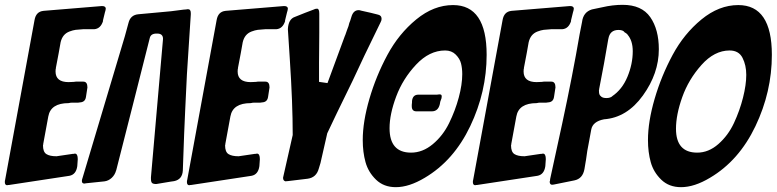

<svg xmlns="http://www.w3.org/2000/svg" viewBox="-64 -772 3216 795"><path d="M223 -44 -27 -6H-30L-35 -5Q-44 -6 -44 -18Q-44 -25 -43 -26Q10 -316 79 -689Q85 -724 116 -727H115L358 -747Q374 -747 374 -736Q374 -733 372 -725V-726L371 -723Q365 -699 362 -686H363Q353 -653 326 -651H280Q261 -650 249.5 -648.5Q238 -647 223.5 -641.5Q209 -636 200 -625Q191 -614 187 -597Q181 -561 167 -489L168 -491Q166 -487 166 -476Q166 -432 220 -432L243 -433Q246 -434 251 -434H281Q298 -434 298 -410L292 -371Q289 -349 267 -348Q264 -347 260 -347H235Q228 -347 220 -345Q146 -345 136 -290L115 -176V-174L114 -170Q114 -143 128 -134Q142 -125 170 -125L238 -135H241L246 -136Q258 -136 258 -113L256 -84Q251 -49 223 -44Z M726 -712 710 -465 703 -320Q699 -242 693 -66Q691 -29 657 -22Q653 -22 643 -20L583 -10Q570 -10 565.5 -14.5Q561 -19 561 -32V-38L611 -611Q611 -633 587 -633H584Q560 -633 556 -614Q538 -542 490.5 -355Q443 -168 417 -66V-67Q412 -48 398.5 -35.5Q385 -23 368 -21L291 -13Q289 -12 285 -12Q275 -12 275 -23Q275 -28 278 -36L453 -622L468 -677Q476 -710 509 -713L607 -722Q638 -724 695 -732L707 -733Q710 -734 714 -734Q726 -734 726 -718Z M977 -44 727 -6H724L719 -5Q710 -6 710 -18Q710 -25 711 -26Q764 -316 833 -689Q839 -724 870 -727H869L1112 -747Q1128 -747 1128 -736Q1128 -733 1126 -725V-726L1125 -723Q1119 -699 1116 -686H1117Q1107 -653 1080 -651H1034Q1015 -650 1003.5 -648.5Q992 -647 977.5 -641.5Q963 -636 954 -625Q945 -614 941 -597Q935 -561 921 -489L922 -491Q920 -487 920 -476Q920 -432 974 -432L997 -433Q1000 -434 1005 -434H1035Q1052 -434 1052 -410L1046 -371Q1043 -349 1021 -348Q1018 -347 1014 -347H989Q982 -347 974 -345Q900 -345 890 -290L869 -176V-174L868 -170Q868 -143 882 -134Q896 -125 924 -125L992 -135H995L1000 -136Q1012 -136 1012 -113L1010 -84Q1005 -49 977 -44Z M1210 -32 1127 -22H1124L1119 -21Q1108 -23 1108 -36Q1108 -37 1110 -45L1148 -213Q1148 -345 1136 -527L1128 -651Q1130 -693 1157 -702Q1201 -720 1239 -734H1238Q1243 -736 1249 -736Q1258 -736 1258 -716V-636Q1258 -612 1257.5 -571Q1257 -530 1257 -513V-433L1292 -428Q1353 -592 1365 -626V-625Q1368 -635 1373 -648L1379 -664Q1382 -678 1386 -686L1391 -702Q1399 -730 1421 -730Q1426 -730 1431 -728Q1477 -718 1499 -712Q1516 -709 1516 -694Q1516 -687 1512 -680L1445 -542Q1406 -456 1329 -300Q1299 -236 1291 -220Q1289 -211 1263 -97L1256 -74Q1246 -37 1210 -32Z M1951 -545Q1951 -392 1883 -249.5Q1815 -107 1695 -36Q1630 3 1575 3Q1525 3 1493 -28Q1461 -59 1449.5 -100.5Q1438 -142 1438 -192Q1438 -268 1465.5 -362.5Q1493 -457 1540 -544.5Q1587 -632 1659.5 -691.5Q1732 -751 1812 -751Q1951 -751 1951 -545ZM1638 -140Q1686 -140 1728 -175Q1770 -210 1795.5 -262Q1821 -314 1835.5 -368Q1850 -422 1850 -465Q1850 -489 1845 -509Q1840 -529 1823 -546Q1806 -563 1779 -563Q1714 -563 1659 -504.5Q1604 -446 1576.5 -372.5Q1549 -299 1549 -241Q1549 -140 1638 -140ZM1668 -380H1745L1753 -381H1758Q1765 -381 1765 -373Q1765 -368 1764 -364V-365L1759 -351L1757 -340Q1750 -311 1724 -311H1660Q1641 -311 1641 -332V-338L1642 -348V-354Q1645 -380 1668 -380Z M2161 -44 1911 -6H1908L1903 -5Q1894 -6 1894 -18Q1894 -25 1895 -26Q1948 -316 2017 -689Q2023 -724 2054 -727H2053L2296 -747Q2312 -747 2312 -736Q2312 -733 2310 -725V-726L2309 -723Q2303 -699 2300 -686H2301Q2291 -653 2264 -651H2218Q2199 -650 2187.5 -648.5Q2176 -647 2161.5 -641.5Q2147 -636 2138 -625Q2129 -614 2125 -597Q2119 -561 2105 -489L2106 -491Q2104 -487 2104 -476Q2104 -432 2158 -432L2181 -433Q2184 -434 2189 -434H2219Q2236 -434 2236 -410L2230 -371Q2227 -349 2205 -348Q2202 -347 2198 -347H2173Q2166 -347 2158 -345Q2084 -345 2074 -290L2053 -176V-174L2052 -170Q2052 -143 2066 -134Q2080 -125 2108 -125L2176 -135H2179L2184 -136Q2196 -136 2196 -113L2194 -84Q2189 -49 2161 -44Z M2314 -25 2230 -8Q2229 -8 2226.5 -7.5Q2224 -7 2222 -7Q2212 -7 2212 -21L2213 -22Q2213 -24 2213.5 -26Q2214 -28 2214 -31L2264 -261Q2307 -461 2336 -630L2346 -681Q2351 -722 2387 -733L2430 -742Q2473 -752 2514 -752Q2593 -752 2628.5 -701Q2664 -650 2664 -568Q2664 -468 2598 -376.5Q2532 -285 2437 -278Q2390 -269 2384 -235L2375 -186Q2367 -148 2362 -107V-108L2356 -72Q2349 -32 2314 -25ZM2437 -509 2417 -404V-402L2416 -399Q2416 -388 2417.5 -382.5Q2419 -377 2426 -371.5Q2433 -366 2447 -366Q2464 -366 2473 -375L2470 -373Q2512 -401 2534 -454Q2556 -507 2556 -560Q2556 -604 2534 -629L2536 -627Q2531 -634 2518 -641L2522 -639Q2515 -648 2497 -648Q2461 -648 2455 -611V-612Z M3132 -545Q3132 -392 3064 -249.5Q2996 -107 2876 -36Q2811 3 2756 3Q2706 3 2674 -28Q2642 -59 2630.5 -100.5Q2619 -142 2619 -192Q2619 -268 2646.5 -362.5Q2674 -457 2721 -544.5Q2768 -632 2840.5 -691.5Q2913 -751 2993 -751Q3132 -751 3132 -545ZM2823 -140Q2870 -140 2910.5 -175.5Q2951 -211 2975 -262.5Q2999 -314 3012.5 -367.5Q3026 -421 3026 -462Q3026 -502 3010.5 -532.5Q2995 -563 2957 -563Q2894 -563 2840.5 -503Q2787 -443 2761 -370Q2735 -297 2735 -239Q2735 -140 2823 -140Z"/></svg>

Font: Bangerz Fix
Style: Regular
Weight: 400
Designer: vernon adams
Foundry: Vernon Adams
Version: Version 2.10;December 28, 2023;FontCreator 13.0.0.2683 64-bi